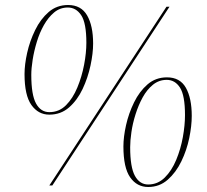

<svg xmlns="http://www.w3.org/2000/svg" viewBox="-20 -741 826 767"><path d="M177 -283Q133 -283 105.5 -321.5Q78 -360 78 -445Q78 -483 88.5 -530Q99 -577 120.5 -621Q142 -665 174.5 -693Q207 -721 252 -721Q304 -721 328 -679.5Q352 -638 352 -567Q352 -528 341.5 -479Q331 -430 310 -385.5Q289 -341 256 -312Q223 -283 177 -283ZM177 0 645 -714H657L189 0ZM177 -293Q216 -293 243.5 -320.5Q271 -348 289 -391.5Q307 -435 316 -482.5Q325 -530 325 -570Q325 -649 304.5 -680Q284 -711 251 -711Q220 -711 196.5 -691.5Q173 -672 155.5 -641Q138 -610 127 -573.5Q116 -537 110.5 -502.5Q105 -468 105 -442Q105 -362 124 -327.5Q143 -293 177 -293ZM572 6Q527 6 500 -32.5Q473 -71 473 -156Q473 -194 483.5 -241Q494 -288 515.5 -332Q537 -376 569.5 -404Q602 -432 647 -432Q699 -432 722.5 -390.5Q746 -349 746 -278Q746 -238 736 -189.5Q726 -141 704.5 -96.5Q683 -52 650 -23Q617 6 572 6ZM572 -4Q610 -4 638 -31.5Q666 -59 684 -102.5Q702 -146 710.5 -193.5Q719 -241 719 -281Q719 -360 699 -391Q679 -422 646 -422Q615 -422 591 -402.5Q567 -383 550 -352Q533 -321 521.5 -284.5Q510 -248 505 -213.5Q500 -179 500 -153Q500 -73 519 -38.5Q538 -4 572 -4Z"/></svg>

Font: Noto Serif Display SemiCondensed Thin
Style: Italic
Weight: 100
Width: 4
Italic angle: -12°
Designer: Monotype Design Team
Foundry: Monotype Imaging Inc.
Version: Version 2.009